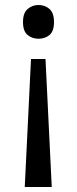

<svg xmlns="http://www.w3.org/2000/svg" viewBox="-20 -632 309 768"><path d="M104 -396H162L187 116H79ZM196 -544Q196 -507 178 -492Q160 -477 134 -477Q109 -477 90.5 -492Q72 -507 72 -544Q72 -580 90.5 -596Q109 -612 134 -612Q160 -612 178 -596Q196 -580 196 -544Z"/></svg>

Font: Noto Sans Malayalam UI
Style: Regular
Weight: 400
Designer: Jelle Bosma - Monotype Design Team
Foundry: Monotype Imaging Inc.
Version: Version 2.104